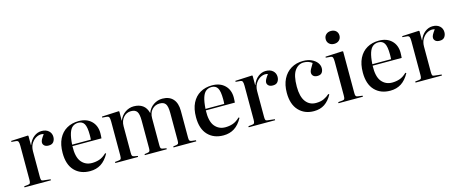

<svg xmlns="http://www.w3.org/2000/svg" viewBox="-43 -1387 4855 2030"><g transform="rotate(-15 2384.0 -372.5)"><path d="M40 0V-12L85 -17Q101 -19 106 -29Q111 -39 111 -65V-435Q111 -469 104.5 -482Q98 -495 76 -496L30 -500L31 -511L216 -520L221 -515V-413H223Q244 -469 283 -499Q322 -529 367 -529Q416 -529 444.5 -503Q473 -477 473 -437Q473 -406 456.5 -383.5Q440 -361 403 -361Q371 -361 355.5 -375.5Q340 -390 340 -409Q340 -425 350 -443.5Q360 -462 382 -492Q347 -503 310.5 -487Q274 -471 249.5 -434Q225 -397 225 -345V-63Q225 -40 229.5 -30.5Q234 -21 250 -20L329 -11V0Z M756 14Q650 14 586.5 -52.5Q523 -119 523 -246Q523 -338 554.5 -401Q586 -464 642.5 -496.5Q699 -529 773 -529Q860 -529 911.5 -479Q963 -429 963 -346Q963 -331 962 -318Q961 -305 960 -290H642Q638 -171 681.5 -117.5Q725 -64 797 -64Q839 -64 877.5 -76.5Q916 -89 957 -128L966 -122Q927 -51 875.5 -18.5Q824 14 756 14ZM643 -306H848Q849 -317 849.5 -329.5Q850 -342 850 -357Q850 -444 829.5 -478.5Q809 -513 764 -513Q729 -513 703.5 -494Q678 -475 663 -429.5Q648 -384 643 -306Z M1034 0V-12L1079 -17Q1095 -19 1100 -28.5Q1105 -38 1105 -65V-435Q1105 -469 1098.5 -482Q1092 -495 1070 -496L1024 -500L1025 -511L1210 -520L1216 -515L1215 -415H1216Q1238 -469 1281.5 -499Q1325 -529 1376 -529Q1434 -529 1473 -501.5Q1512 -474 1527 -415Q1547 -469 1591.5 -499Q1636 -529 1689 -529Q1764 -529 1805 -484Q1846 -439 1846 -354V-58Q1846 -35 1852 -27Q1858 -19 1877 -17L1920 -12V0H1671V-11L1704 -16Q1721 -18 1726.5 -26Q1732 -34 1732 -58V-361Q1732 -433 1713 -460Q1694 -487 1648 -487Q1599 -487 1565.5 -452Q1532 -417 1532 -356V-61Q1532 -42 1535.5 -31.5Q1539 -21 1556 -18L1597 -11V0H1357V-11L1390 -16Q1407 -18 1413 -26Q1419 -34 1419 -58V-361Q1419 -433 1400 -460Q1381 -487 1335 -487Q1285 -487 1252 -449.5Q1219 -412 1219 -352V-61Q1219 -38 1223.5 -29.5Q1228 -21 1243 -18L1283 -11V0Z M2216 14Q2110 14 2046.5 -52.5Q1983 -119 1983 -246Q1983 -338 2014.5 -401Q2046 -464 2102.5 -496.5Q2159 -529 2233 -529Q2320 -529 2371.5 -479Q2423 -429 2423 -346Q2423 -331 2422 -318Q2421 -305 2420 -290H2102Q2098 -171 2141.5 -117.5Q2185 -64 2257 -64Q2299 -64 2337.5 -76.5Q2376 -89 2417 -128L2426 -122Q2387 -51 2335.5 -18.5Q2284 14 2216 14ZM2103 -306H2308Q2309 -317 2309.5 -329.5Q2310 -342 2310 -357Q2310 -444 2289.5 -478.5Q2269 -513 2224 -513Q2189 -513 2163.5 -494Q2138 -475 2123 -429.5Q2108 -384 2103 -306Z M2494 0V-12L2539 -17Q2555 -19 2560 -29Q2565 -39 2565 -65V-435Q2565 -469 2558.5 -482Q2552 -495 2530 -496L2484 -500L2485 -511L2670 -520L2675 -515V-413H2677Q2698 -469 2737 -499Q2776 -529 2821 -529Q2870 -529 2898.5 -503Q2927 -477 2927 -437Q2927 -406 2910.5 -383.5Q2894 -361 2857 -361Q2825 -361 2809.5 -375.5Q2794 -390 2794 -409Q2794 -425 2804 -443.5Q2814 -462 2836 -492Q2801 -503 2764.5 -487Q2728 -471 2703.5 -434Q2679 -397 2679 -345V-63Q2679 -40 2683.5 -30.5Q2688 -21 2704 -20L2783 -11V0Z M3206 14Q3104 14 3040.5 -53.5Q2977 -121 2977 -247Q2977 -334 3008.5 -397Q3040 -460 3097 -494.5Q3154 -529 3229 -529Q3282 -529 3321 -511Q3360 -493 3381 -465Q3402 -437 3402 -405Q3402 -375 3387 -355.5Q3372 -336 3338 -336Q3309 -336 3293.5 -350Q3278 -364 3278 -387Q3278 -403 3289 -423.5Q3300 -444 3323 -482Q3285 -512 3232 -512Q3173 -512 3134.5 -458.5Q3096 -405 3096 -283Q3096 -174 3137 -119Q3178 -64 3249 -64Q3300 -64 3335.5 -80.5Q3371 -97 3398 -122L3407 -115Q3372 -51 3323.5 -18.5Q3275 14 3206 14Z M3596 -618Q3563 -618 3542 -637.5Q3521 -657 3521 -688Q3521 -719 3542 -739Q3563 -759 3596 -759Q3631 -759 3651.5 -739.5Q3672 -720 3672 -689Q3672 -658 3651 -638Q3630 -618 3596 -618ZM3477 0V-12L3527 -17Q3543 -19 3547.5 -29Q3552 -39 3552 -65V-435Q3552 -469 3546 -482Q3540 -495 3518 -496L3471 -500L3472 -511L3659 -520L3666 -515V-61Q3666 -38 3671 -29Q3676 -20 3692 -18L3744 -11V0Z M4042 14Q3936 14 3872.5 -52.5Q3809 -119 3809 -246Q3809 -338 3840.5 -401Q3872 -464 3928.5 -496.5Q3985 -529 4059 -529Q4146 -529 4197.5 -479Q4249 -429 4249 -346Q4249 -331 4248 -318Q4247 -305 4246 -290H3928Q3924 -171 3967.5 -117.5Q4011 -64 4083 -64Q4125 -64 4163.5 -76.5Q4202 -89 4243 -128L4252 -122Q4213 -51 4161.5 -18.5Q4110 14 4042 14ZM3929 -306H4134Q4135 -317 4135.5 -329.5Q4136 -342 4136 -357Q4136 -444 4115.5 -478.5Q4095 -513 4050 -513Q4015 -513 3989.5 -494Q3964 -475 3949 -429.5Q3934 -384 3929 -306Z M4320 0V-12L4365 -17Q4381 -19 4386 -29Q4391 -39 4391 -65V-435Q4391 -469 4384.5 -482Q4378 -495 4356 -496L4310 -500L4311 -511L4496 -520L4501 -515V-413H4503Q4524 -469 4563 -499Q4602 -529 4647 -529Q4696 -529 4724.5 -503Q4753 -477 4753 -437Q4753 -406 4736.5 -383.5Q4720 -361 4683 -361Q4651 -361 4635.5 -375.5Q4620 -390 4620 -409Q4620 -425 4630 -443.5Q4640 -462 4662 -492Q4627 -503 4590.5 -487Q4554 -471 4529.5 -434Q4505 -397 4505 -345V-63Q4505 -40 4509.5 -30.5Q4514 -21 4530 -20L4609 -11V0Z"/></g></svg>

Font: Literata 72pt Medium
Style: Regular
Weight: 500
Designer: Latin by Veronika Burian and Jose Scaglione. Greek by Irene Vlachou. Cyrillic by Vera Evstafieva.
Foundry: TypeTogether
Version: Version 3.002